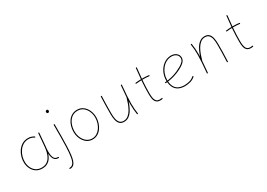

<svg xmlns="http://www.w3.org/2000/svg" viewBox="6 -1677 3956 2844"><g transform="rotate(-30 1983.5 -254.5)"><path d="M473.1 -234.4Q469.7 -234.9 467.3 -232.7Q464.8 -230.5 464.4 -227.1Q463.4 -214.4 462.6 -200.7Q461.9 -187 462.2 -172.6Q462.4 -158.2 462.9 -143.1Q464.8 -112.3 473.1 -82.5Q481.4 -52.7 503.2 -33.2Q524.9 -13.7 565.9 -13.7Q569.8 -13.7 572.3 -16.1Q574.7 -18.6 574.2 -22Q573.7 -25.9 571.3 -28.1Q568.8 -30.3 564.9 -30.3Q531.2 -30.3 513.4 -45.7Q495.6 -61 488.5 -86.7Q481.4 -112.3 479.5 -143.1Q479 -157.7 478.8 -170.9Q478.5 -184.1 479.2 -197.5Q480 -210.9 481 -225.1Q481.4 -229 479 -231.4Q476.6 -233.9 473.1 -234.4ZM278.8 -15.6Q223.6 -15.6 185.1 -41.5Q146.5 -67.4 125.5 -110.6Q104.5 -153.8 101.6 -204.6Q99.1 -251 112.3 -299.3Q125.5 -347.7 153.3 -388.7Q181.2 -429.7 222.4 -455.1Q263.7 -480.5 317.4 -480.5Q348.1 -480.5 371.3 -471.4Q394.5 -462.4 408.7 -452.6Q411.6 -450.7 415.3 -451.4Q418.9 -452.1 420.9 -455.1Q422.9 -458 421.6 -461.7Q420.4 -465.3 417.5 -467.3Q401.9 -477.5 376 -487.3Q350.1 -497.1 316.4 -497.1Q257.8 -497.1 213.1 -470Q168.5 -442.9 138.9 -399.2Q109.4 -355.5 95.5 -304.2Q81.5 -252.9 84 -204.6Q86.9 -150.9 110.1 -103.8Q133.3 -56.6 176 -27.8Q218.8 1 279.8 1Q334 1 371.6 -21.2Q409.2 -43.5 432.4 -80.6Q455.6 -117.7 467.8 -162.6Q480 -207.5 483.9 -252.4L502.9 -480.5Q503.4 -483.9 501 -486.6Q498.5 -489.3 495.1 -489.7Q491.7 -490.2 489.3 -488Q486.8 -485.8 486.3 -482.4L466.8 -254.4Q462.9 -210 451.4 -167.2Q439.9 -124.5 418.2 -90.3Q396.5 -56.2 362.3 -35.9Q328.1 -15.6 278.8 -15.6Z M754.4 -482.4Q751 -482.4 748.5 -480.2Q746.1 -478 746.1 -474.1Q746.1 -361.8 745.4 -271.7Q744.6 -181.6 742.2 -110.4Q738.3 6.3 726.3 72.5Q714.4 138.7 691.7 166Q668.9 193.4 631.8 193.4Q628.4 193.4 626 195.8Q623.5 198.2 623.5 202.1Q623.5 205.6 626 208.3Q628.4 210.9 631.8 210.9Q666.5 210.9 689.7 192.9Q712.9 174.8 727.1 136.5Q741.2 98.1 748.5 37.1Q755.9 -23.9 758.8 -109.4Q761.2 -180.7 762 -271.2Q762.7 -361.8 762.7 -474.1Q762.7 -478 760.5 -480.2Q758.3 -482.4 754.4 -482.4ZM741.2 -694.8Q741.2 -690.4 743.7 -684.6Q746.1 -678.7 751.5 -674.3Q756.8 -669.9 765.1 -669.9Q772 -669.9 777.1 -673.6Q782.2 -677.2 785.2 -683.6Q788.1 -689.9 788.1 -698.2Q788.1 -702.6 785.9 -707.5Q783.7 -712.4 779.3 -716.1Q774.9 -719.7 767.6 -719.7Q759.3 -719.7 753.4 -716.3Q747.6 -712.9 744.4 -707.3Q741.2 -701.7 741.2 -694.8Z M1154.8 -480.5Q1211.4 -480.5 1251.2 -449Q1291 -417.5 1312 -367.7Q1333 -317.9 1333 -262.7Q1333 -216.3 1319.3 -172.4Q1305.7 -128.4 1280.5 -93Q1255.4 -57.6 1220.2 -36.6Q1185.1 -15.6 1141.6 -15.6Q1088.9 -15.6 1049.1 -46.4Q1009.3 -77.1 987.1 -127.7Q964.8 -178.2 964.8 -237.3Q964.8 -299.8 986.6 -355.5Q1008.3 -411.1 1050.8 -445.8Q1093.3 -480.5 1154.8 -480.5ZM1154.8 -497.1Q1103.5 -497.1 1064.7 -474.9Q1025.9 -452.6 999.8 -415.5Q973.6 -378.4 960.4 -332Q947.3 -285.6 947.3 -237.3Q947.3 -190.9 960.9 -148.2Q974.6 -105.5 1000 -71.8Q1025.4 -38.1 1061.3 -18.6Q1097.2 1 1141.6 1Q1189.9 1 1228.5 -21.7Q1267.1 -44.4 1293.9 -82.5Q1320.8 -120.6 1335.2 -167.5Q1349.6 -214.4 1349.6 -262.7Q1349.6 -305.7 1336.9 -347.4Q1324.2 -389.2 1299.6 -422.9Q1274.9 -456.5 1238.5 -476.8Q1202.1 -497.1 1154.8 -497.1Z M1917.5 -483.4Q1918 -487.8 1915.5 -490Q1913.1 -492.2 1910.2 -492.7Q1906.7 -493.2 1904.1 -491.2Q1901.4 -489.3 1900.9 -485.4Q1891.1 -380.9 1886 -305.9Q1880.9 -231 1880.9 -172.4Q1880.9 -123.5 1884.5 -81.8Q1888.2 -40 1894.5 2Q1895 5.9 1898.2 7.3Q1901.4 8.8 1904.8 8.3Q1907.7 7.3 1909.9 5.1Q1912.1 2.9 1911.1 -1Q1904.8 -42.5 1901.4 -83.3Q1897.9 -124 1897.9 -172.4Q1897.9 -230.5 1902.8 -304.7Q1907.7 -378.9 1917.5 -483.4ZM1900.9 -284.7Q1901.9 -288.6 1900.4 -291.7Q1898.9 -294.9 1894.5 -295.9Q1891.1 -296.9 1888.2 -294.7Q1885.3 -292.5 1884.3 -289.6Q1872.1 -244.6 1854.2 -195.6Q1836.4 -146.5 1811.5 -104Q1786.6 -61.5 1753.2 -34.9Q1719.7 -8.3 1675.8 -8.3Q1630.9 -8.3 1608.4 -35.2Q1585.9 -62 1578.4 -104Q1570.8 -146 1570.8 -190.9Q1570.8 -240.7 1571.3 -288.1Q1571.8 -335.4 1573.2 -384.5Q1574.7 -433.6 1577.1 -487.8Q1577.1 -491.7 1575 -494.1Q1572.8 -496.6 1568.8 -496.6Q1565.4 -496.6 1563 -494.4Q1560.5 -492.2 1560.5 -488.8Q1556.6 -407.7 1555.4 -336.4Q1554.2 -265.1 1554.2 -190.9Q1554.2 -140.1 1563.2 -94.5Q1572.3 -48.8 1598.6 -20.3Q1625 8.3 1675.8 8.3Q1724.1 8.3 1760.7 -19.3Q1797.4 -46.9 1824 -91.1Q1850.6 -135.3 1869.4 -186.5Q1888.2 -237.8 1900.9 -284.7Z M2341.3 -399.4Q2341.8 -402.8 2339.6 -405.5Q2337.4 -408.2 2334 -408.7Q2307.1 -412.1 2279.3 -413.6Q2251.5 -415 2222.2 -415Q2193.8 -415 2165.8 -413.6Q2137.7 -412.1 2109.9 -408.7Q2106.4 -408.2 2104.2 -405.5Q2102.1 -402.8 2102.5 -399.4Q2103 -396 2105.7 -393.8Q2108.4 -391.6 2111.8 -392.1Q2139.2 -395.5 2167 -397Q2194.8 -398.4 2222.2 -398.4Q2251 -398.4 2278.6 -397Q2306.2 -395.5 2332 -392.1Q2335.4 -391.6 2338.1 -393.8Q2340.8 -396 2341.3 -399.4ZM2230 -602.1Q2226.6 -602.5 2223.9 -600.3Q2221.2 -598.1 2220.7 -594.7Q2208.5 -490.2 2200.2 -385.5Q2191.9 -280.8 2191.9 -173.3Q2191.9 -152.3 2193.1 -128.4Q2194.3 -104.5 2199.2 -81.5Q2204.1 -58.6 2215.1 -40Q2226.1 -21.5 2245.6 -10.3Q2265.1 1 2295.4 1Q2303.7 1 2313.2 0.2Q2322.8 -0.5 2333 -2.4Q2336.4 -3.4 2338.6 -6.1Q2340.8 -8.8 2339.8 -12.2Q2339.4 -15.6 2336.4 -17.8Q2333.5 -20 2330.1 -19Q2312.5 -15.6 2295.4 -15.6Q2254.4 -15.6 2236.1 -39.6Q2217.8 -63.5 2213.1 -99.9Q2208.5 -136.2 2208.5 -173.3Q2208.5 -279.8 2216.8 -384Q2225.1 -488.3 2237.3 -592.8Q2237.8 -596.2 2235.6 -598.9Q2233.4 -601.6 2230 -602.1Z M2764.2 -480.5Q2806.2 -480.5 2838.6 -456.8Q2871.1 -433.1 2871.1 -393.1Q2871.1 -356.4 2845 -331.5Q2818.8 -306.6 2791.5 -290.5Q2723.6 -250.5 2647.9 -226.6Q2572.3 -202.6 2493.7 -197.3Q2490.2 -196.8 2487.8 -194.6Q2485.4 -192.4 2485.8 -188.5Q2486.3 -185.1 2488.8 -182.6Q2491.2 -180.2 2494.6 -180.7Q2575.2 -186 2653.1 -210.4Q2731 -234.9 2800.3 -275.9Q2814 -284.2 2829.1 -294.9Q2844.2 -305.7 2857.7 -320.1Q2871.1 -334.5 2879.4 -352.5Q2887.7 -370.6 2887.7 -393.1Q2887.7 -418 2877.2 -437.3Q2866.7 -456.5 2849.1 -470Q2831.5 -483.4 2809.6 -490.2Q2787.6 -497.1 2764.2 -497.1Q2709.5 -497.1 2664.3 -473.1Q2619.1 -449.2 2586.2 -408.9Q2553.2 -368.7 2535.4 -318.4Q2517.6 -268.1 2517.6 -214.8Q2517.6 -136.7 2543.7 -89.1Q2569.8 -41.5 2615.5 -20.3Q2661.1 1 2718.8 1Q2766.6 1 2812.7 -11.7Q2858.9 -24.4 2896 -57.6Q2898.4 -60.1 2898.7 -63.7Q2898.9 -67.4 2896.5 -69.8Q2894.5 -72.3 2890.6 -72.5Q2886.7 -72.8 2884.3 -70.3Q2851.1 -40 2808.1 -27.8Q2765.1 -15.6 2718.8 -15.6Q2664.6 -15.6 2622.8 -34.7Q2581.1 -53.7 2557.6 -97.4Q2534.2 -141.1 2534.2 -214.8Q2534.2 -265.6 2551.3 -313Q2568.4 -360.4 2599.1 -398.2Q2629.9 -436 2672.1 -458.3Q2714.4 -480.5 2764.2 -480.5Z M3093.3 -4.9Q3092.8 -0.5 3095.2 1.7Q3097.7 3.9 3100.6 4.4Q3104 4.9 3106.7 2.9Q3109.4 1 3109.9 -2.9Q3119.6 -107.4 3124.8 -182.4Q3129.9 -257.3 3129.9 -315.9Q3129.9 -364.7 3126.5 -406.5Q3123 -448.2 3116.2 -490.2Q3115.7 -494.1 3112.5 -495.8Q3109.4 -497.6 3106 -496.6Q3103 -496.1 3101.1 -493.7Q3099.1 -491.2 3099.6 -487.3Q3106.4 -445.8 3109.6 -405Q3112.8 -364.3 3112.8 -315.9Q3112.8 -258.3 3107.9 -183.8Q3103 -109.4 3093.3 -4.9ZM3109.9 -203.6Q3108.9 -199.7 3110.4 -196.5Q3111.8 -193.4 3116.2 -192.4Q3120.1 -191.9 3123 -193.8Q3126 -195.8 3126.5 -198.7Q3138.7 -243.7 3156.5 -292.7Q3174.3 -341.8 3199.2 -384.3Q3224.1 -426.8 3257.6 -453.4Q3291 -480 3335 -480Q3379.9 -480 3402.3 -453.1Q3424.8 -426.3 3432.4 -384.5Q3439.9 -342.8 3439.9 -297.4Q3439.9 -223.1 3438.7 -152.6Q3437.5 -82 3433.6 -0.5Q3433.6 3.4 3435.8 5.9Q3438 8.3 3441.9 8.3Q3445.3 8.3 3447.8 6.1Q3450.2 3.9 3450.2 0.5Q3454.1 -81.1 3455.3 -152.1Q3456.5 -223.1 3456.5 -297.4Q3456.5 -348.1 3447.5 -393.8Q3438.5 -439.5 3412.4 -468Q3386.2 -496.6 3335 -496.6Q3286.6 -496.6 3250 -469Q3213.4 -441.4 3186.8 -397.2Q3160.2 -353 3141.4 -301.8Q3122.6 -250.5 3109.9 -203.6Z M3890.1 -399.4Q3890.6 -402.8 3888.4 -405.5Q3886.2 -408.2 3882.8 -408.7Q3856 -412.1 3828.1 -413.6Q3800.3 -415 3771 -415Q3742.7 -415 3714.6 -413.6Q3686.5 -412.1 3658.7 -408.7Q3655.3 -408.2 3653.1 -405.5Q3650.9 -402.8 3651.4 -399.4Q3651.9 -396 3654.5 -393.8Q3657.2 -391.6 3660.6 -392.1Q3688 -395.5 3715.8 -397Q3743.7 -398.4 3771 -398.4Q3799.8 -398.4 3827.4 -397Q3855 -395.5 3880.9 -392.1Q3884.3 -391.6 3887 -393.8Q3889.6 -396 3890.1 -399.4ZM3778.8 -602.1Q3775.4 -602.5 3772.7 -600.3Q3770 -598.1 3769.5 -594.7Q3757.3 -490.2 3749 -385.5Q3740.7 -280.8 3740.7 -173.3Q3740.7 -152.3 3741.9 -128.4Q3743.2 -104.5 3748 -81.5Q3752.9 -58.6 3763.9 -40Q3774.9 -21.5 3794.4 -10.3Q3814 1 3844.2 1Q3852.5 1 3862.1 0.2Q3871.6 -0.5 3881.8 -2.4Q3885.3 -3.4 3887.5 -6.1Q3889.6 -8.8 3888.7 -12.2Q3888.2 -15.6 3885.3 -17.8Q3882.3 -20 3878.9 -19Q3861.3 -15.6 3844.2 -15.6Q3803.2 -15.6 3784.9 -39.6Q3766.6 -63.5 3762 -99.9Q3757.3 -136.2 3757.3 -173.3Q3757.3 -279.8 3765.6 -384Q3773.9 -488.3 3786.1 -592.8Q3786.6 -596.2 3784.4 -598.9Q3782.2 -601.6 3778.8 -602.1Z"/></g></svg>

Font: Mikhak VF
Style: Regular
Weight: 100
Designer: Amin Abedi
Version: Version 3.001